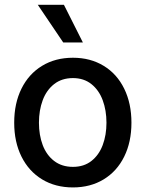

<svg xmlns="http://www.w3.org/2000/svg" viewBox="-20 -781 614 811"><path d="M40 -262.7Q40 -344.7 70.8 -406.7Q101.6 -468.8 157.7 -502.9Q213.9 -537.1 288.1 -537.1Q361.8 -537.1 418 -502.9Q474.1 -468.8 504.6 -406.5Q535.2 -344.2 535.2 -262.7Q535.2 -181.2 504.6 -119.4Q474.1 -57.6 418 -23.4Q361.8 10.7 288.1 10.7Q213.9 10.7 157.7 -23.4Q101.6 -57.6 70.8 -119.4Q40 -181.2 40 -262.7ZM429.7 -262.7Q429.7 -314.9 413.8 -357.7Q397.9 -400.4 366 -425.8Q334 -451.2 288.1 -451.2Q241.2 -451.2 208.7 -425.8Q176.3 -400.4 160.4 -357.7Q144.5 -314.9 144.5 -262.7Q144.5 -210.4 160.4 -168.2Q176.3 -126 208.7 -101.1Q241.2 -76.2 288.1 -76.2Q334.5 -76.2 366.2 -101.1Q397.9 -126 413.8 -168.2Q429.7 -210.4 429.7 -262.7ZM139.6 -760.7H250L330.1 -601.6H247.1Z"/></svg>

Font: WEMIX Pretendard Medium
Style: Regular
Weight: 500
Designer: Base glyphs from Inter by Rasmus Andersson; Hangeul glyphs from Noto Sans CJK(Source Han Sans) by Jang Soo-young and Kan
Foundry: Kil Hyung-jin
Version: Version 1.000